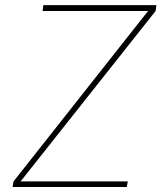

<svg xmlns="http://www.w3.org/2000/svg" viewBox="-20 -748 645 768"><path d="M30.3 0 34.2 -22.5 572.3 -704.1H150.4L153.3 -727.5H605.5L602.5 -704.1L62.5 -22.5H491.2L487.3 0Z"/></svg>

Font: Inter Tight Thin
Style: Italic
Weight: 250
Italic angle: -9.39999°
Designer: Rasmus Andersson
Foundry: rsms
Version: Version 3.004